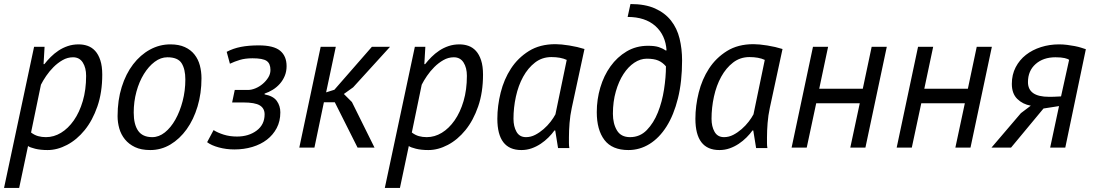

<svg xmlns="http://www.w3.org/2000/svg" viewBox="-25 -732 5418 952"><path d="M144 -500H196L191 -414H195Q209 -432 226.5 -449.5Q244 -467 265 -481Q286 -495 311 -503.5Q336 -512 365 -512Q389 -512 410 -504.5Q431 -497 447 -479.5Q463 -462 472.5 -433Q482 -404 482 -362Q482 -274 458 -204.5Q434 -135 395 -87Q356 -39 307.5 -13.5Q259 12 211 12Q176 12 149.5 5.5Q123 -1 114 -8L70 200H-5ZM337 -448Q310 -448 285.5 -434Q261 -420 240.5 -399.5Q220 -379 204 -355.5Q188 -332 178 -312L129 -75Q146 -62 164 -57Q182 -52 203 -52Q242 -52 277.5 -73.5Q313 -95 341 -135Q369 -175 385.5 -231Q402 -287 402 -356Q402 -396 385.5 -422Q369 -448 337 -448Z M558 -156Q558 -235 578.5 -300.5Q599 -366 635 -413Q671 -460 718.5 -486Q766 -512 820 -512Q862 -512 891.5 -498.5Q921 -485 939.5 -461.5Q958 -438 966 -407.5Q974 -377 974 -344Q974 -269 954.5 -204Q935 -139 900.5 -91Q866 -43 820 -15.5Q774 12 720 12Q675 12 644.5 -2.5Q614 -17 594.5 -41Q575 -65 566.5 -95Q558 -125 558 -156ZM638 -174Q638 -115 660 -83.5Q682 -52 730 -52Q763 -52 792.5 -75.5Q822 -99 844.5 -139Q867 -179 880.5 -230.5Q894 -282 894 -338Q894 -389 875.5 -418.5Q857 -448 805 -448Q772 -448 742 -425.5Q712 -403 688.5 -365Q665 -327 651.5 -277.5Q638 -228 638 -174Z M1126 -224 1139 -286H1205Q1222 -286 1241.5 -294Q1261 -302 1277.5 -316Q1294 -330 1305 -347.5Q1316 -365 1316 -385Q1316 -417 1297 -430Q1278 -443 1227 -443Q1191 -443 1164.5 -435Q1138 -427 1115 -416L1099 -475Q1131 -492 1169.5 -499.5Q1208 -507 1258 -507Q1332 -507 1364 -480.5Q1396 -454 1396 -404Q1396 -378 1387 -356Q1378 -334 1362.5 -316.5Q1347 -299 1327.5 -287Q1308 -275 1287 -268V-264Q1330 -256 1347.5 -231.5Q1365 -207 1365 -175Q1365 -131 1347 -97Q1329 -63 1298.5 -39.5Q1268 -16 1226.5 -3.5Q1185 9 1137 9Q1097 9 1060 -1Q1023 -11 1002 -27L1034 -87Q1054 -74 1084 -64.5Q1114 -55 1150 -55Q1208 -55 1247.5 -84.5Q1287 -114 1287 -165Q1287 -195 1263 -209.5Q1239 -224 1181 -224Z M1635 -225H1581L1534 0H1459L1565 -500H1640L1592 -274L1633 -287L1819 -500H1909L1726 -299L1680 -266L1720 -226L1832 0H1748Z M2032 -500H2084L2079 -414H2083Q2097 -432 2114.5 -449.5Q2132 -467 2153 -481Q2174 -495 2199 -503.5Q2224 -512 2253 -512Q2277 -512 2298 -504.5Q2319 -497 2335 -479.5Q2351 -462 2360.5 -433Q2370 -404 2370 -362Q2370 -274 2346 -204.5Q2322 -135 2283 -87Q2244 -39 2195.5 -13.5Q2147 12 2099 12Q2064 12 2037.5 5.5Q2011 -1 2002 -8L1958 200H1883ZM2225 -448Q2198 -448 2173.5 -434Q2149 -420 2128.5 -399.5Q2108 -379 2092 -355.5Q2076 -332 2066 -312L2017 -75Q2034 -62 2052 -57Q2070 -52 2091 -52Q2130 -52 2165.5 -73.5Q2201 -95 2229 -135Q2257 -175 2273.5 -231Q2290 -287 2290 -356Q2290 -396 2273.5 -422Q2257 -448 2225 -448Z M2810 -197Q2802 -160 2799 -122Q2796 -84 2796 -51Q2796 -36 2796 -22.5Q2796 -9 2798 2H2742L2728 -85H2724Q2712 -68 2694.5 -50.5Q2677 -33 2656 -19Q2635 -5 2611 3.5Q2587 12 2560 12Q2441 12 2441 -143Q2441 -207 2457.5 -273Q2474 -339 2508.5 -392Q2543 -445 2597.5 -479Q2652 -513 2729 -513Q2757 -513 2797.5 -506.5Q2838 -500 2873 -489ZM2583 -52Q2607 -52 2629 -63.5Q2651 -75 2670.5 -92Q2690 -109 2705 -128.5Q2720 -148 2729 -165L2785 -435Q2755 -449 2709 -449Q2663 -449 2628 -422Q2593 -395 2569 -351.5Q2545 -308 2533 -253Q2521 -198 2521 -143Q2521 -105 2536 -78.5Q2551 -52 2583 -52Z M3188 -505Q3222 -505 3241.5 -498.5Q3261 -492 3275 -482H3280Q3275 -558 3224.5 -603Q3174 -648 3087 -648L3101 -712Q3174 -712 3223 -690Q3272 -668 3302 -630Q3332 -592 3344.5 -541Q3357 -490 3357 -432Q3357 -327 3336.5 -244.5Q3316 -162 3280 -105Q3244 -48 3195.5 -18Q3147 12 3091 12Q3010 12 2972 -38Q2934 -88 2934 -176Q2934 -239 2951.5 -298Q2969 -357 3002 -403Q3035 -449 3082 -477Q3129 -505 3188 -505ZM3182 -441Q3150 -441 3120 -421Q3090 -401 3066.5 -365Q3043 -329 3028.5 -278.5Q3014 -228 3014 -168Q3014 -119 3034 -85.5Q3054 -52 3099 -52Q3148 -52 3182 -87Q3216 -122 3237 -174.5Q3258 -227 3267.5 -288.5Q3277 -350 3277 -403Q3260 -423 3238.5 -432Q3217 -441 3182 -441Z M3792 -197Q3784 -160 3781 -122Q3778 -84 3778 -51Q3778 -36 3778 -22.5Q3778 -9 3780 2H3724L3710 -85H3706Q3694 -68 3676.5 -50.5Q3659 -33 3638 -19Q3617 -5 3593 3.5Q3569 12 3542 12Q3423 12 3423 -143Q3423 -207 3439.5 -273Q3456 -339 3490.5 -392Q3525 -445 3579.5 -479Q3634 -513 3711 -513Q3739 -513 3779.5 -506.5Q3820 -500 3855 -489ZM3565 -52Q3589 -52 3611 -63.5Q3633 -75 3652.5 -92Q3672 -109 3687 -128.5Q3702 -148 3711 -165L3767 -435Q3737 -449 3691 -449Q3645 -449 3610 -422Q3575 -395 3551 -351.5Q3527 -308 3515 -253Q3503 -198 3503 -143Q3503 -105 3518 -78.5Q3533 -52 3565 -52Z M4238 -220H4022L3975 0H3900L4006 -500H4081L4037 -292H4253L4297 -500H4372L4266 0H4191Z M4759 -220H4543L4496 0H4421L4527 -500H4602L4558 -292H4774L4818 -500H4893L4787 0H4712Z M5226 -206 5149 -194 4988 0H4891L5037 -171L5086 -208Q5046 -215 5019 -241.5Q4992 -268 4992 -316Q4992 -362 5011 -398.5Q5030 -435 5062 -460Q5094 -485 5136.5 -498.5Q5179 -512 5226 -512Q5246 -512 5266 -509.5Q5286 -507 5304 -503.5Q5322 -500 5336 -495.5Q5350 -491 5359 -488L5257 0H5182ZM5276 -435Q5271 -440 5254 -444Q5237 -448 5208 -448Q5148 -448 5110 -414.5Q5072 -381 5072 -325Q5072 -252 5176 -252Q5177 -252 5179.5 -252Q5182 -252 5188 -252Q5194 -252 5205 -252.5Q5216 -253 5236 -254Z"/></svg>

Font: PT Sans
Style: Italic
Weight: 400
Italic angle: -12°
Designer: A.Korolkova, O.Umpeleva, V.Yefimov
Foundry: ParaType Ltd
Version: Version 2.003W OFL